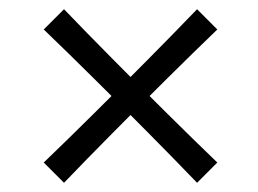

<svg xmlns="http://www.w3.org/2000/svg" viewBox="-20 -519 561 417"><path d="M408 -499 452 -455Q401 -406 342.5 -348Q284 -290 226 -231.5Q168 -173 119 -122L75 -166Q126 -215 184.5 -273Q243 -331 301 -389.5Q359 -448 408 -499ZM452 -166 408 -122Q359 -173 301 -231.5Q243 -290 184.5 -348Q126 -406 75 -455L119 -499Q168 -448 226 -389.5Q284 -331 342.5 -273Q401 -215 452 -166Z"/></svg>

Font: Ruwudu
Style: Regular
Weight: 400
Designer: Becca Hirsbrunner Spalinger
Foundry: SIL International
Version: Version 3.000